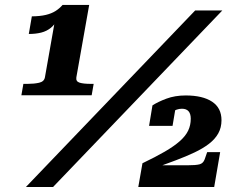

<svg xmlns="http://www.w3.org/2000/svg" viewBox="-20 -752 984 772"><path d="M287 -441Q284.4 -424.4 300 -419.6Q315.6 -414.8 344.8 -414.8H356.6L348.6 -369H66L74 -414.8H91.6Q117 -414.8 137.2 -419.3Q157.4 -423.8 160.6 -441L201.8 -674.6Q206.8 -677.8 208.4 -680.3Q210 -682.8 211.3 -683.1Q212.6 -683.4 214.6 -679.4Q202 -654.6 185 -640.6Q168 -626.6 145.8 -621Q123.6 -615.4 95.8 -615.4L108 -686.2Q141.2 -686.6 164 -692Q186.8 -697.4 202.9 -707.5Q219 -717.6 231.6 -732.2H338.6ZM764.8 -710H874L193.2 0H84ZM733 -87.4H598.4Q598 -85.8 596.4 -83.7Q594.8 -81.6 595.2 -79.3Q595.6 -77 598.6 -74.8Q645.8 -92 687 -107.5Q728.2 -123 762 -139Q795.8 -155 820.3 -173.8Q844.8 -192.6 857.7 -215.8Q870.6 -239 870.6 -268.6Q870.6 -318 832.8 -343.1Q795 -368.2 726.6 -368.2Q683.4 -368.2 648.8 -355.2Q614.2 -342.2 593 -328.2L579.4 -246H673.8L686 -318.8Q676 -318.8 668.3 -312.8Q660.6 -306.8 657.3 -299.6Q654 -292.4 655.6 -285.4Q662.4 -294.4 671 -300.9Q679.6 -307.4 690.1 -311.1Q700.6 -314.8 711.4 -314.8Q729.4 -314.8 738.2 -304.6Q747 -294.4 747 -274.6Q747 -248.2 736.4 -226.4Q725.8 -204.6 702.5 -184.1Q679.2 -163.6 642.3 -142.2Q605.4 -120.8 552.8 -95.6L536 0H841.2L865.2 -140.2H813L802.8 -111Q797 -95.2 782.3 -91.3Q767.6 -87.4 733 -87.4Z"/></svg>

Font: Roboto Serif 20pt
Style: Italic
Weight: 400
Italic angle: -10°
Designer: Greg Gazdowicz
Foundry: Commercial Type
Version: Version 1.008